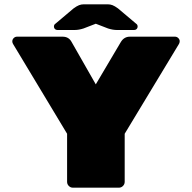

<svg xmlns="http://www.w3.org/2000/svg" viewBox="-20 -870 890 890"><path d="M327 -731H246Q239 -731 234.5 -735.5Q230 -740 230 -747Q230 -756 238 -761L321 -831Q336 -842 346.5 -846Q357 -850 368 -850H480Q491 -850 501.5 -846Q512 -842 527 -831L610 -761Q618 -756 618 -747Q618 -740 613.5 -735.5Q609 -731 602 -731H521Q503 -731 481 -738L424 -760L367 -738Q345 -731 327 -731ZM813 -679Q813 -673 810 -667L558 -250V-27Q558 -16 550 -8Q542 0 531 0H318Q307 0 299 -8Q291 -16 291 -27V-250L40 -667Q37 -673 37 -678Q37 -687 43.5 -693.5Q50 -700 59 -700H270Q298 -700 311 -677L424 -479L540 -675Q555 -700 582 -700H791Q800 -700 806.5 -693.5Q813 -687 813 -679Z"/></svg>

Font: Rubik Mono One
Style: Regular
Weight: 400
Designer: Hubert and Fischer with Elvire Volk Leonovitch (Cyrillic Expansion: Cyreal)
Foundry: Hubert and Fischer with Elvire Volk Leonovitch
Version: Version 2.000